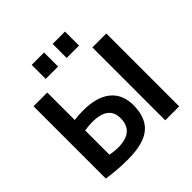

<svg xmlns="http://www.w3.org/2000/svg" viewBox="-237 -1149 1361 1361"><g transform="rotate(-45 444.0 -468.5)"><path d="M487.3 -806.6V-947.3H611.3V-806.6ZM277.3 -806.6V-947.3H401.4V-806.6ZM668.9 0V-730.5H808.6V0ZM79.1 -730.5H216.8V-455.1Q257.8 -460.9 306.6 -460.9Q443.4 -460.9 514.6 -402.3Q585.9 -343.8 585.9 -235.4Q585.9 -109.4 514.2 -49.8Q442.4 9.8 286.1 9.8Q180.7 9.8 79.1 -5.9ZM216.8 -350.6V-107.4Q253.9 -99.6 293.9 -98.6Q456.1 -98.6 456.1 -234.4Q456.1 -357.4 293.9 -357.4Q252 -356.4 216.8 -350.6Z"/></g></svg>

Font: Mgen+ 1c bold
Style: Bold
Weight: 700
Designer: [Source Han Sans]
Ryoko NISHIZUKA  (kana & ideographs); Paul D. Hunt (Latin, Greek & Cyrillic); Wenlong ZHANG  (bopomofo
Version: Version 1.059.20150602